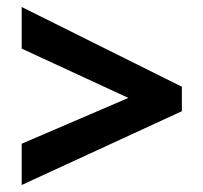

<svg xmlns="http://www.w3.org/2000/svg" viewBox="-20 -635 581 549"><path d="M42 -224 347 -355 42 -496V-615L500 -387V-317L42 -106Z"/></svg>

Font: Noto Sans Lao SemiCondensed
Style: Bold
Weight: 700
Width: 4
Designer: Monotype Design Team
Foundry: Monotype Imaging Inc.
Version: Version 2.003; ttfautohint (v1.8.4.7-5d5b)